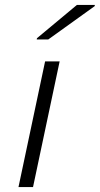

<svg xmlns="http://www.w3.org/2000/svg" viewBox="-20 -759 405 779"><path d="M55 0 163 -510H222L114 0ZM129 -599 130 -604 292 -739H365L364 -734L176 -599Z"/></svg>

Font: Saira Expanded Light
Style: Italic
Weight: 300
Width: 7
Italic angle: -12°
Designer: Hector Gatti with collaboration of the Omnibus-Type team
Foundry: Omnibus-Type
Version: Version 1.101